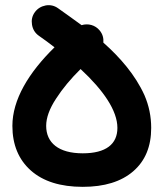

<svg xmlns="http://www.w3.org/2000/svg" viewBox="-20 -664 631 741"><path d="M299.3 57.1C382.8 57.1 447.8 37.1 494.1 -2.9C540.5 -43 563.5 -98.6 563.5 -170.4C563.5 -214.8 554.7 -256.8 537.6 -296.4C502.4 -374.5 443.4 -442.4 378.9 -499.5C380.4 -517.1 376 -532.7 364.7 -546.4C347.7 -567.4 319.8 -574.7 294.9 -566.9C261.7 -591.8 230.5 -612.8 204.6 -631.8C190.4 -642.1 174.3 -646 156.7 -643.1C138.7 -639.6 124.5 -630.9 114.3 -616.7C104 -602.5 100.6 -586.4 103.5 -568.8C106.4 -550.8 115.2 -536.6 129.4 -526.4C150.9 -511.2 171.4 -496.6 190.4 -481.4C90.3 -383.3 27.8 -279.3 27.8 -178.2C27.8 -105.5 51.8 -47.9 99.1 -5.9C146.5 36.1 213.4 57.1 299.3 57.1ZM158.2 -178.2C158.2 -209.5 170.9 -244.6 196.3 -283.2C221.2 -321.8 252.9 -359.9 291 -397.5C378.9 -315.9 433.1 -237.3 433.1 -170.4C433.1 -107.9 389.2 -72.3 299.3 -72.3C205.6 -72.3 158.2 -113.3 158.2 -178.2Z"/></svg>

Font: Mikhak
Style: Bold
Weight: 700
Designer: Amin Abedi
Version: Version 3.2